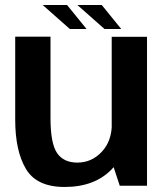

<svg xmlns="http://www.w3.org/2000/svg" viewBox="-20 -739 664 764"><path d="M456.5 0H565V-592.5H424.5V-97ZM181 -593H40.5V-263Q40.5 -138.5 83.2 -66.8Q126 5 237 5Q357.5 5 425.5 -66.5Q493.5 -138 493.5 -214L425 -246.5Q425 -177.5 384.8 -134.8Q344.5 -92 288 -92Q233 -92 207 -130.2Q181 -168.5 181 -269ZM396 -623.5H462.5L385 -719H288ZM258 -623.5H324.5L247 -719H150Z"/></svg>

Font: Anybody UltraCondensed Thin SemiBold
Style: Regular
Weight: 600
Version: Version 1.111